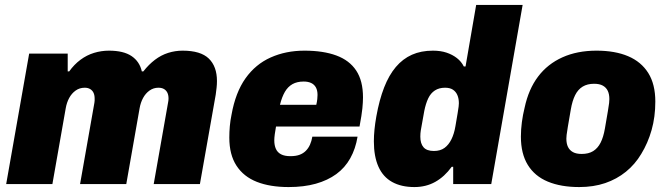

<svg xmlns="http://www.w3.org/2000/svg" viewBox="-20 -745 2695 777"><path d="M5 0 98 -528H254V-456H260Q280 -484 305.5 -503Q331 -522 360.5 -531Q390 -540 421 -540Q480 -540 512.5 -518Q545 -496 554 -456H560Q582 -484 607 -503Q632 -522 660.5 -531Q689 -540 719 -540Q792 -540 825 -508Q858 -476 858 -417Q858 -404 856.5 -390Q855 -376 853 -362L789 0H602L660 -329Q661 -333 661.5 -338Q662 -343 662 -346Q662 -360 657.5 -369.5Q653 -379 644 -384.5Q635 -390 621 -390Q601 -390 585 -378.5Q569 -367 559 -348.5Q549 -330 545 -307L491 0H304L362 -329Q363 -333 363 -338Q363 -343 363 -346Q363 -360 358.5 -369.5Q354 -379 345 -384.5Q336 -390 323 -390Q302 -390 286 -378.5Q270 -367 260 -348.5Q250 -330 246 -307L192 0Z M1148 12Q1073 12 1019.5 -9Q966 -30 937 -74.5Q908 -119 908 -188Q908 -211 910 -234Q912 -257 917 -281Q933 -371 973.5 -428Q1014 -485 1075.5 -512.5Q1137 -540 1212 -540Q1288 -540 1341 -520.5Q1394 -501 1421.5 -459.5Q1449 -418 1449 -351Q1449 -332 1446.5 -306.5Q1444 -281 1435 -233H1097Q1094 -217 1092 -202Q1090 -187 1090 -177Q1090 -157 1096.5 -142.5Q1103 -128 1117.5 -120.5Q1132 -113 1155 -113Q1177 -113 1192 -118.5Q1207 -124 1217.5 -134.5Q1228 -145 1234.5 -159.5Q1241 -174 1244 -192H1427Q1419 -143 1397.5 -104.5Q1376 -66 1341 -40.5Q1306 -15 1258 -1.5Q1210 12 1148 12ZM1113 -321H1260Q1263 -334 1264 -344Q1265 -354 1265 -361Q1265 -379 1258.5 -391Q1252 -403 1239.5 -409Q1227 -415 1209 -415Q1182 -415 1163.5 -404.5Q1145 -394 1133 -373.5Q1121 -353 1113 -321Z M1657 12Q1604 12 1567 -8.5Q1530 -29 1511.5 -70.5Q1493 -112 1493 -173Q1493 -196 1495.5 -221Q1498 -246 1503 -274Q1515 -341 1534.5 -391Q1554 -441 1582 -474Q1610 -507 1647 -523.5Q1684 -540 1732 -540Q1763 -540 1787 -532Q1811 -524 1829 -510Q1847 -496 1857 -476H1864L1907 -725H2095L1968 0H1814V-70H1808Q1779 -30 1741.5 -9Q1704 12 1657 12ZM1736 -134Q1762 -134 1779 -146.5Q1796 -159 1807 -181.5Q1818 -204 1823 -234Q1829 -269 1832 -287Q1835 -305 1836 -313.5Q1837 -322 1837 -327Q1837 -346 1831 -360Q1825 -374 1813 -382Q1801 -390 1781 -390Q1757 -390 1740 -379Q1723 -368 1713 -347Q1703 -326 1697 -296Q1690 -255 1686 -234.5Q1682 -214 1681.5 -205.5Q1681 -197 1681 -192Q1681 -164 1694 -149Q1707 -134 1736 -134Z M2324 12Q2250 12 2197 -10Q2144 -32 2116 -77.5Q2088 -123 2088 -192Q2088 -221 2092 -251Q2096 -281 2103 -309Q2119 -384 2157.5 -435Q2196 -486 2256 -513Q2316 -540 2394 -540Q2469 -540 2522 -517.5Q2575 -495 2603.5 -449.5Q2632 -404 2632 -334Q2632 -272 2617 -219Q2602 -166 2575 -122Q2550 -80 2513 -50Q2476 -20 2429 -4Q2382 12 2324 12ZM2334 -122Q2362 -122 2380.5 -133.5Q2399 -145 2410.5 -167.5Q2422 -190 2428 -225Q2436 -272 2440 -295Q2444 -318 2445 -328Q2446 -338 2446 -344Q2446 -364 2439.5 -377.5Q2433 -391 2419.5 -398.5Q2406 -406 2384 -406Q2357 -406 2338 -394.5Q2319 -383 2307.5 -360Q2296 -337 2290 -302Q2282 -255 2278 -232Q2274 -209 2273 -199Q2272 -189 2272 -184Q2272 -164 2278.5 -150.5Q2285 -137 2298.5 -129.5Q2312 -122 2334 -122Z"/></svg>

Font: Archivo SemiCondensed Black
Style: Italic
Weight: 900
Width: 4
Italic angle: -10°
Designer: Hector Gatti
Foundry: Omnibus-Type
Version: Version 2.001